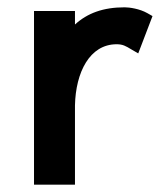

<svg xmlns="http://www.w3.org/2000/svg" viewBox="-20 -505 439 525"><path d="M397 -461 383 -469C362 -481 334 -485 321 -485C262 -485 219 -469 185 -438V-475H73V0H185V-217C187 -307 225 -384 299 -384C316 -384 324 -379 339 -370L358 -359Z"/></svg>

Font: Mint Spirit
Style: Bold
Weight: 700
Designer: HARENDAL Hirwen
Foundry: Arkandis Digital Foundry.
Version: Version 1.004;FFEdit